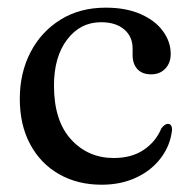

<svg xmlns="http://www.w3.org/2000/svg" viewBox="-20 -484 504 514"><path d="M437 -339.5Q437 -315.5 422.5 -300.2Q408 -285 384.5 -285Q360.5 -285 347.8 -299Q335 -313 335 -336.5V-354.5Q335 -386 312.5 -405.2Q290 -424.5 250.5 -424.5Q195 -424.5 159.8 -378.2Q124.5 -332 124.5 -255Q124.5 -161 170 -111Q215.5 -61 284.5 -61Q332.5 -61 365 -83Q397.5 -105 412 -140.5Q421.5 -152.5 429.5 -152.5Q441 -152 440.5 -135.5Q436 -95 411.2 -61.8Q386.5 -28.5 345.5 -9Q304.5 10.5 252 10.5Q187.5 10.5 138 -17.8Q88.5 -46 60.8 -97.8Q33 -149.5 33 -219.5Q33 -288.5 61.5 -343.8Q90 -399 141.8 -431.2Q193.5 -463.5 263 -463.5Q317 -463.5 356 -446.5Q395 -429.5 416 -401Q437 -372.5 437 -339.5Z"/></svg>

Font: Fraunces 72pt S050
Style: Regular
Weight: 400
Version: Version 1.000; ttfautohint (v1.8.3)